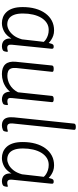

<svg xmlns="http://www.w3.org/2000/svg" viewBox="566 -1358 798 1969"><g transform="rotate(90 964.5 -373.0)"><path d="M216 6Q185 6 156 -5Q127 -16 103 -41Q79 -66 65.5 -107Q52 -148 52 -207Q52 -279 68.5 -338Q85 -397 116.5 -440Q148 -483 192 -506Q236 -529 291 -529Q321 -529 345.5 -520.5Q370 -512 389 -499Q408 -486 420 -474Q425 -495 429.5 -506Q434 -517 440 -521Q446 -525 456 -525H460Q473 -525 477 -518.5Q481 -512 479 -498L438 -95Q436 -71 444 -60Q452 -49 470 -49Q484 -49 492.5 -52Q501 -55 505 -55Q508 -55 509.5 -53.5Q511 -52 511 -48Q511 -46 510.5 -41Q510 -36 508.5 -30Q507 -24 505 -17Q503 -9 493.5 -3.5Q484 2 472.5 4Q461 6 453 6Q429 6 410.5 -4Q392 -14 382 -35.5Q372 -57 375 -92Q343 -38 301 -16Q259 6 216 6ZM230 -49Q255 -49 284 -63.5Q313 -78 340 -111Q367 -144 383 -200L402 -367Q404 -381 405.5 -396Q407 -411 409 -423Q399 -436 380.5 -447.5Q362 -459 338.5 -466.5Q315 -474 286 -474Q246 -474 214.5 -453.5Q183 -433 161.5 -397Q140 -361 129 -313Q118 -265 118 -210Q118 -153 132 -117.5Q146 -82 171 -65.5Q196 -49 230 -49Z M739 6Q670 6 638 -30Q606 -66 613 -137L651 -507Q652 -517 660 -521Q668 -525 682 -525H689Q704 -525 711 -520.5Q718 -516 716 -507L677 -143Q674 -108 682 -87.5Q690 -67 709 -58.5Q728 -50 757 -50Q778 -50 801.5 -56Q825 -62 848 -75Q871 -88 891 -109Q911 -130 926 -159L963 -507Q965 -525 994 -525H998Q1014 -525 1021 -520.5Q1028 -516 1027 -507L985 -96Q982 -71 990 -60.5Q998 -50 1016 -50Q1030 -50 1038.5 -53Q1047 -56 1052 -56Q1054 -56 1055.5 -54Q1057 -52 1057 -48Q1057 -47 1056.5 -42Q1056 -37 1055 -30.5Q1054 -24 1052 -17Q1049 -9 1039.5 -4Q1030 1 1018.5 3.5Q1007 6 999 6Q978 6 958.5 -3Q939 -12 928 -36Q917 -60 920 -104L939 -105Q916 -67 884 -42.5Q852 -18 814.5 -6Q777 6 739 6Z M1267 6Q1234 6 1214 -7.5Q1194 -21 1186.5 -48.5Q1179 -76 1183 -119L1247 -734Q1249 -752 1279 -752H1283Q1299 -752 1305.5 -747.5Q1312 -743 1311 -734L1246 -108Q1243 -76 1251.5 -62Q1260 -48 1283 -48Q1299 -48 1310 -51.5Q1321 -55 1325 -55Q1327 -55 1329 -53.5Q1331 -52 1331 -48Q1331 -46 1330.5 -41.5Q1330 -37 1328.5 -31Q1327 -25 1325 -17Q1323 -9 1312 -4Q1301 1 1288.5 3.5Q1276 6 1267 6Z M1600 6Q1569 6 1540 -5Q1511 -16 1487 -41Q1463 -66 1449.5 -107Q1436 -148 1436 -207Q1436 -279 1452.5 -338Q1469 -397 1500.5 -440Q1532 -483 1576 -506Q1620 -529 1675 -529Q1705 -529 1729.5 -520.5Q1754 -512 1773 -499Q1792 -486 1804 -474Q1809 -495 1813.5 -506Q1818 -517 1824 -521Q1830 -525 1840 -525H1844Q1857 -525 1861 -518.5Q1865 -512 1863 -498L1822 -95Q1820 -71 1828 -60Q1836 -49 1854 -49Q1868 -49 1876.5 -52Q1885 -55 1889 -55Q1892 -55 1893.5 -53.5Q1895 -52 1895 -48Q1895 -46 1894.5 -41Q1894 -36 1892.5 -30Q1891 -24 1889 -17Q1887 -9 1877.5 -3.5Q1868 2 1856.5 4Q1845 6 1837 6Q1813 6 1794.5 -4Q1776 -14 1766 -35.5Q1756 -57 1759 -92Q1727 -38 1685 -16Q1643 6 1600 6ZM1614 -49Q1639 -49 1668 -63.5Q1697 -78 1724 -111Q1751 -144 1767 -200L1786 -367Q1788 -381 1789.5 -396Q1791 -411 1793 -423Q1783 -436 1764.5 -447.5Q1746 -459 1722.5 -466.5Q1699 -474 1670 -474Q1630 -474 1598.5 -453.5Q1567 -433 1545.5 -397Q1524 -361 1513 -313Q1502 -265 1502 -210Q1502 -153 1516 -117.5Q1530 -82 1555 -65.5Q1580 -49 1614 -49Z"/></g></svg>

Font: Asap Light
Style: Italic
Weight: 300
Italic angle: -6°
Designer: Pablo Cosgaya
Foundry: Omnibus-Type
Version: Version 3.001